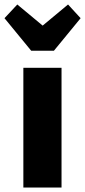

<svg xmlns="http://www.w3.org/2000/svg" viewBox="-68 -835 379 855"><path d="M206 0H36V-533H206ZM291 -754 172 -609H71L-48 -754L9 -815L122 -721L235 -815Z"/></svg>

Font: Fira Sans Compressed ExtraBold
Style: Regular
Weight: 800
Width: 1
Designer: bBox Type GmbH & Carrois Corporate GbR & Edenspiekermann AG
Foundry: bBox Type GmbH & Carrois Corporate GbR & Edenspiekermann AG
Version: Version 4.301